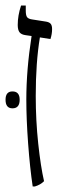

<svg xmlns="http://www.w3.org/2000/svg" viewBox="-43 -667 223 693"><path d="M101 -532Q86 -441 86 -321Q86 -232 95 -148.5Q104 -65 116 -13Q103 0 83 6H75Q65 -61 58.5 -149Q52 -237 52 -308Q52 -415 71 -537L50 -540Q34 -542 27.5 -550.5Q21 -559 21 -577Q21 -611 33 -647H50V-629Q50 -612 54.5 -605.5Q59 -599 72 -597L123 -589Q135 -587 140 -581Q145 -575 145 -562Q145 -544 139 -526ZM2 -337Q28 -337 28 -307Q28 -276 2 -276Q-23 -276 -23 -307Q-23 -337 2 -337Z"/></svg>

Font: Noto Serif Hebrew CondLight
Style: Regular
Weight: 300
Width: 3
Designer: Monotype Design Team
Foundry: Monotype Imaging Inc.
Version: Version 1.000